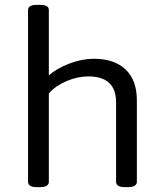

<svg xmlns="http://www.w3.org/2000/svg" viewBox="-20 -772 671 794"><path d="M135 2Q113 2 104.5 -4Q96 -10 96 -20V-730Q96 -741 104.5 -746.5Q113 -752 135 -752H143Q165 -752 173.5 -746.5Q182 -741 182 -730V-460Q214 -489 266.5 -509Q319 -529 368 -529Q453 -529 499.5 -484.5Q546 -440 546 -357V-20Q546 -10 537 -4Q528 2 507 2H499Q477 2 468.5 -4Q460 -10 460 -20V-349Q460 -456 345 -456Q301 -456 256 -437Q211 -418 182 -386V-20Q182 -10 173.5 -4Q165 2 143 2Z"/></svg>

Font: Asap Semi Expanded
Style: Regular
Weight: 400
Width: 6
Designer: Pablo Cosgaya
Foundry: Omnibus-Type
Version: Version 3.001; ttfautohint (v1.8.4.7-5d5b)